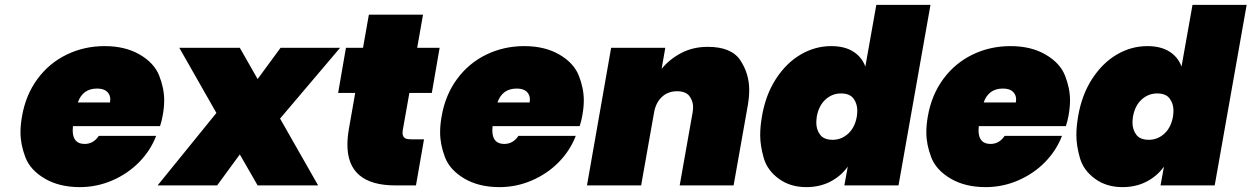

<svg xmlns="http://www.w3.org/2000/svg" viewBox="-20 -760 5130 787"><path d="M647 -287Q643 -264 636 -243H279Q278 -234 278 -226Q278 -170 327 -170Q363 -170 385 -203H620Q597 -143 550.5 -95.5Q504 -48 440.5 -20.5Q377 7 307 7Q223 7 163.5 -28Q104 -63 84 -115.5Q64 -168 64 -217Q64 -248 70 -282Q85 -370 133 -435.5Q181 -501 253 -536Q325 -571 409 -571Q493 -571 552.5 -536.5Q612 -502 632.5 -450Q653 -398 653 -349Q653 -320 647 -287ZM431 -340Q432 -347 432 -353Q432 -372 418.5 -384.5Q405 -397 378 -397Q319 -397 299 -340Z M1036 0 963 -127 870 0H626L867 -297L715 -564H963L1036 -436L1130 -564H1374L1128 -274L1284 0Z M1718 -189 1685 0H1601Q1404 0 1404 -167Q1404 -196 1410 -231L1436 -379H1366L1398 -564H1468L1492 -700H1714L1690 -564H1782L1750 -379H1658L1631 -227Q1630 -220 1630 -215Q1630 -204 1636.5 -196.5Q1643 -189 1665 -189Z M2367 -287Q2363 -264 2356 -243H1999Q1998 -234 1998 -226Q1998 -170 2047 -170Q2083 -170 2105 -203H2340Q2317 -143 2270.5 -95.5Q2224 -48 2160.5 -20.5Q2097 7 2027 7Q1943 7 1883.5 -28Q1824 -63 1804 -115.5Q1784 -168 1784 -217Q1784 -248 1790 -282Q1805 -370 1853 -435.5Q1901 -501 1973 -536Q2045 -571 2129 -571Q2213 -571 2272.5 -536.5Q2332 -502 2352.5 -450Q2373 -398 2373 -349Q2373 -320 2367 -287ZM2151 -340Q2152 -347 2152 -353Q2152 -372 2138.5 -384.5Q2125 -397 2098 -397Q2039 -397 2019 -340Z M2881 -568Q2978 -568 3014.5 -513Q3051 -458 3051 -391Q3051 -361 3045 -327L2987 0H2766L2819 -299Q2821 -310 2821 -321Q2821 -346 2806 -366Q2791 -386 2755 -386Q2718 -386 2693 -362.5Q2668 -339 2661 -299L2608 0H2386L2485 -564H2707L2692 -478Q2725 -518 2773 -543Q2821 -568 2881 -568Z M3103 -282Q3118 -371 3160.5 -436.5Q3203 -502 3262 -536.5Q3321 -571 3387 -571Q3442 -571 3477.5 -548.5Q3513 -526 3527 -487L3572 -740H3794L3663 0H3441L3455 -77Q3427 -38 3383.5 -15.5Q3340 7 3285 7Q3219 7 3172 -27.5Q3125 -62 3110.5 -112.5Q3096 -163 3096 -206Q3096 -241 3103 -282ZM3492 -282Q3494 -296 3494 -307Q3494 -335 3478.5 -356Q3463 -377 3427 -377Q3391 -377 3363.5 -352Q3336 -327 3328 -282Q3326 -268 3326 -257Q3326 -229 3341.5 -208Q3357 -187 3393 -187Q3429 -187 3456.5 -212Q3484 -237 3492 -282Z M4360 -287Q4356 -264 4349 -243H3992Q3991 -234 3991 -226Q3991 -170 4040 -170Q4076 -170 4098 -203H4333Q4310 -143 4263.5 -95.5Q4217 -48 4153.5 -20.5Q4090 7 4020 7Q3936 7 3876.5 -28Q3817 -63 3797 -115.5Q3777 -168 3777 -217Q3777 -248 3783 -282Q3798 -370 3846 -435.5Q3894 -501 3966 -536Q4038 -571 4122 -571Q4206 -571 4265.5 -536.5Q4325 -502 4345.5 -450Q4366 -398 4366 -349Q4366 -320 4360 -287ZM4144 -340Q4145 -347 4145 -353Q4145 -372 4131.5 -384.5Q4118 -397 4091 -397Q4032 -397 4012 -340Z M4399 -282Q4414 -371 4456.5 -436.5Q4499 -502 4558 -536.5Q4617 -571 4683 -571Q4738 -571 4773.5 -548.5Q4809 -526 4823 -487L4868 -740H5090L4959 0H4737L4751 -77Q4723 -38 4679.5 -15.5Q4636 7 4581 7Q4515 7 4468 -27.5Q4421 -62 4406.5 -112.5Q4392 -163 4392 -206Q4392 -241 4399 -282ZM4788 -282Q4790 -296 4790 -307Q4790 -335 4774.5 -356Q4759 -377 4723 -377Q4687 -377 4659.5 -352Q4632 -327 4624 -282Q4622 -268 4622 -257Q4622 -229 4637.5 -208Q4653 -187 4689 -187Q4725 -187 4752.5 -212Q4780 -237 4788 -282Z"/></svg>

Font: Fz Poppins Black
Style: Italic
Weight: 900
Italic angle: -10°
Designer: Ninad Kale (Devanagari), Jonny Pinhorn (Latin)
Foundry: Indian Type Foundry
Version: Vit hóa bi Vntype.Com & FontZin.Com